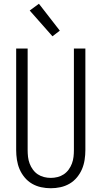

<svg xmlns="http://www.w3.org/2000/svg" viewBox="-20 -993 540 1021"><path d="M250 8Q224 8 198.5 2.5Q173 -3 150.5 -16Q128 -29 111 -49.5Q94 -70 84 -93.5Q74 -117 70 -143Q66 -169 66 -195V-735H127V-195Q127 -177 129 -159Q131 -141 137.5 -123.5Q144 -106 155 -91Q166 -76 181 -66Q196 -56 214 -51.5Q232 -47 250 -47Q268 -47 286 -51.5Q304 -56 319 -66Q334 -76 345 -91Q356 -106 362.5 -123.5Q369 -141 371 -159Q373 -177 373 -195V-735H434V-195Q434 -169 430 -143Q426 -117 416 -93.5Q406 -70 389 -49.5Q372 -29 349.5 -16Q327 -3 301.5 2.5Q276 8 250 8ZM259 -800 138 -937 187 -973 298 -830Z"/></svg>

Font: Iosevka Term Curly Light
Style: Regular
Weight: 300
Designer: Belleve Invis
Foundry: Belleve Invis
Version: Version 32.3.0